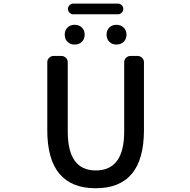

<svg xmlns="http://www.w3.org/2000/svg" viewBox="-20 -1051 1040 1053"><path d="M504.9 -18.6Q239.3 -18.6 239.3 -336.9V-710Q239.3 -723.6 249.5 -733.9Q259.8 -744.1 274.4 -744.1H317.4Q331.1 -744.1 341.3 -733.9Q351.6 -723.6 351.6 -710V-329.1Q351.6 -116.2 504.9 -116.2Q661.1 -116.2 661.1 -329.1V-710Q661.1 -723.6 671.4 -733.9Q681.6 -744.1 695.3 -744.1H734.4Q749 -744.1 759.3 -733.9Q769.5 -723.6 769.5 -710V-336.9Q769.5 -18.6 504.9 -18.6ZM429.2 -821.8Q414.1 -806.6 389.6 -806.6Q365.2 -806.6 350.1 -821.8Q335 -836.9 335 -860.8Q335 -884.8 350.1 -899.9Q365.2 -915 389.6 -915Q414.1 -915 429.2 -899.9Q444.3 -884.8 444.3 -860.8Q444.3 -836.9 429.2 -821.8ZM381.8 -972.7Q370.1 -972.7 361.3 -981.4Q352.5 -990.2 352.5 -1002Q352.5 -1013.7 361.3 -1022.5Q370.1 -1031.2 381.8 -1031.2H627Q638.7 -1031.2 647.5 -1022.5Q656.2 -1013.7 656.2 -1002Q656.2 -990.2 647.5 -981.4Q638.7 -972.7 627 -972.7ZM658.2 -821.8Q642.6 -806.6 618.7 -806.6Q594.7 -806.6 579.6 -821.8Q564.5 -836.9 564.5 -860.8Q564.5 -884.8 579.6 -899.9Q594.7 -915 618.7 -915Q642.6 -915 658.2 -899.9Q673.8 -884.8 673.8 -860.8Q673.8 -836.9 658.2 -821.8Z"/></svg>

Font: Gen Jyuu Gothic L Monospace Medium
Style: Regular
Weight: 500
Designer: [Source Han Sans]
Ryoko NISHIZUKA  (kana & ideographs); Paul D. Hunt (Latin, Greek & Cyrillic); Wenlong ZHANG  (bopomofo
Version: Version 1.002.20150607